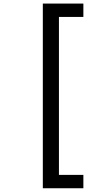

<svg xmlns="http://www.w3.org/2000/svg" viewBox="-20 -824 610 1049"><path d="M435.5 131.5V204.5H214V-804.5H435.5V-731.5H302V131.5Z"/></svg>

Font: League Mono Narrow
Style: Regular
Weight: 400
Width: 3
Designer: Tyler Finck
Foundry: The League of Moveable Type / Tyler Finck
Version: Version 2.210